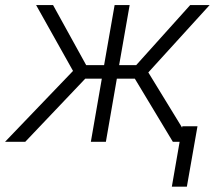

<svg xmlns="http://www.w3.org/2000/svg" viewBox="-62 -548 840 742"><path d="M0 0ZM459 -244.1H389.6L347.2 0H289.1L331.5 -244.1H267.6L35.6 0H-42.5L220.2 -273.9L77.6 -528.3H143.1L271 -296.4H340.3L380.9 -528.3H439L398.4 -296.4H464.4L672.9 -528.3H748L511.2 -268.1L675.3 0H606ZM660.2 173.3H602.1L642.6 -60.1H701.2Z"/></svg>

Font: Roboto Light
Style: Italic
Weight: 300
Italic angle: -12°
Designer: Google
Version: Version 2.134; 2016; ttfautohint (v1.6)